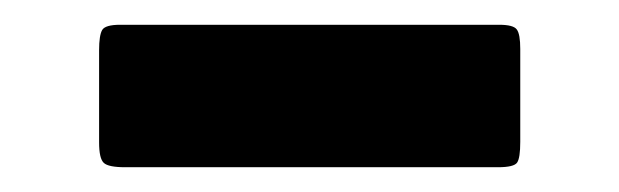

<svg xmlns="http://www.w3.org/2000/svg" viewBox="-20 -465 500 155"><path d="M77 -445Q65 -445 62.5 -440.8Q60 -436.5 60 -424.5V-350Q60 -337 63.8 -333.5Q67.5 -330 81 -330H382Q395 -330 397.5 -333.8Q400 -337.5 400 -350.5V-425.5Q400 -437.5 397.2 -441.2Q394.5 -445 383 -445Z"/></svg>

Font: Besley Black
Style: Regular
Weight: 900
Designer: Owen Earl
Foundry: indestructible type*
Version: Version 2.001